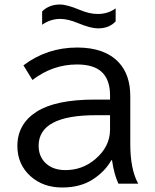

<svg xmlns="http://www.w3.org/2000/svg" viewBox="-20 -790 690 852"><path d="M493.2 -695.3Q464.8 -664.1 414.6 -664.1Q382.8 -664.1 327.1 -687Q281.2 -706.1 248 -706.1Q203.6 -706.1 167 -680.2V-739.3Q197.8 -770 246.1 -770Q276.9 -770 334 -746.1Q377 -728 413.1 -728Q459.5 -728 493.2 -752.9ZM468.3 -348.1V-367.2Q468.3 -437.5 429.7 -472.2Q394.5 -503.9 321.3 -503.9Q213.9 -503.9 124 -435.1L84 -500Q188.5 -579.1 322.8 -579.1Q444.8 -579.1 506.8 -513.2Q558.1 -458.5 558.1 -362.8V-150.9Q558.1 -38.6 593.3 24.9H505.4Q486.3 -15.6 477.1 -79.1H474.1Q446.3 -29.3 392.1 5.9Q336.9 42 255.9 42Q171.4 42 115.7 -7.8Q57.1 -60.5 57.1 -142.1Q57.1 -239.7 142.6 -294.4Q227.1 -348.1 399.9 -348.1ZM468.3 -278.8H405.3Q151.4 -278.8 151.4 -143.1Q151.4 -99.1 178.7 -69.8Q211.9 -35.2 270 -35.2Q345.2 -35.2 401.9 -83Q468.3 -138.7 468.3 -214.8Z"/></svg>

Font: BIZ UDPGothic
Style: Regular
Weight: 400
Designer: TypeBank Co., Ltd.
Foundry: Morisawa Inc.
Version: Version 1.051